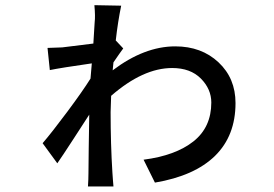

<svg xmlns="http://www.w3.org/2000/svg" viewBox="-20 -669 1040 728"><path d="M418.9 -515.6 447.3 -485.4Q435.5 -469.7 410.2 -432.6Q409.2 -421.9 407.2 -402.3Q527.3 -493.2 644.5 -493.2Q744.1 -493.2 808.6 -432.6Q873 -372.1 873 -278.3Q873 -154.3 795.4 -78.1Q717.8 -2 567.4 23.4L524.4 -63.5Q645.5 -79.1 713.4 -132.8Q781.2 -186.5 781.2 -280.3Q781.2 -331.1 741.7 -371.1Q702.1 -411.1 632.8 -411.1Q522.5 -411.1 401.4 -305.7Q399.4 -260.7 399.4 -244.1Q399.4 -123 406.2 -14.6Q406.2 -6.8 408.2 13.7Q410.2 34.2 410.2 38.1H313.5Q315.4 10.7 315.4 -12.7Q315.4 -29.3 316.4 -107.9Q317.4 -186.5 318.4 -234.4Q303.7 -211.9 259.8 -144Q215.8 -76.2 197.3 -49.8L141.6 -126Q176.8 -167 235.4 -245.6Q293.9 -324.2 323.2 -371.1Q324.2 -380.9 325.7 -400.4Q327.1 -419.9 328.1 -428.7Q211.9 -412.1 168.9 -403.3L160.2 -487.3Q172.9 -487.3 215.8 -489.3Q265.6 -495.1 334 -503.9Q335 -523.4 336.9 -551.8Q338.9 -580.1 338.9 -584Q341.8 -607.4 337.9 -649.4L439.5 -647.5Q426.8 -585.9 418.9 -515.6Z"/></svg>

Font: GenEi Gothic M SemiBold
Style: Regular
Weight: 500
Designer: o_tamon (Modified); [Source Han Sans]
Ryoko NISHIZUKA  (kana & ideographs); Paul D. Hunt (Latin, Greek & Cyrillic); Wenl
Version: Version 1.1a;Original Version 1.004